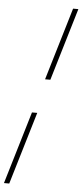

<svg xmlns="http://www.w3.org/2000/svg" viewBox="-111 -802 457 1068"><g transform="rotate(5 118.0 -268.0)"><path d="M161 -362.5H131.5L252.5 -767.5H282ZM-46 232.5 75 -172.5H104.5L-16.5 232.5Z"/></g></svg>

Font: Newsreader 72pt Light
Style: Italic
Weight: 300
Italic angle: -17°
Designer: Hugues Gentile
Foundry: Production Type
Version: Version 1.003; ttfautohint (v1.8.3)